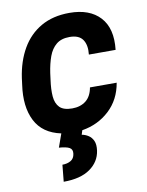

<svg xmlns="http://www.w3.org/2000/svg" viewBox="-86 -600 681 888"><g transform="rotate(-10 255.0 -155.5)"><path d="M238.8 -100.6Q277.3 -100.6 303 -120.6Q328.6 -140.6 335.9 -182.1H461.4Q448.2 -104 395 -54.7Q341.8 -5.4 266.6 6.8L260.3 26.9Q276.9 29.8 291.3 39.1Q305.7 48.3 313.5 65.7Q321.3 83 317.4 111.3Q310.1 163.1 265.1 194.8Q220.2 226.6 140.6 226.6L148.4 147.9Q171.4 147.9 187.7 138.4Q204.1 128.9 207 106.9Q210 86.4 195.3 78.1Q180.7 69.8 146 67.4L168.5 4.4Q82.5 -13.7 48.6 -80.6Q14.6 -147.5 29.3 -249L33.2 -279.3Q44.4 -356.9 78.1 -415.3Q111.8 -473.6 168 -505.9Q224.1 -538.1 301.8 -538.1Q396.5 -538.1 445.3 -485.1Q494.1 -432.1 482.9 -332.5H357.4Q362.3 -377 344.7 -402.6Q327.1 -428.2 283.2 -428.2Q244.1 -428.2 220.7 -408.9Q197.3 -389.6 185.1 -356.2Q172.9 -322.8 166.5 -279.3L162.6 -249Q156.2 -204.6 158.9 -171.1Q161.6 -137.7 179.9 -119.1Q198.2 -100.6 238.8 -100.6Z"/></g></svg>

Font: Robert Sans ExtraBold
Style: Italic
Weight: 800
Italic angle: -8°
Designer: Christian Robertson (extended by Adam Twardoch)
Foundry: Google
Version: Version 12.135;April 2, 2019;FontCreator 11.5.0.2425 64-bit;